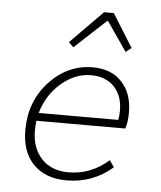

<svg xmlns="http://www.w3.org/2000/svg" viewBox="-53 -783 706 842"><g transform="rotate(5 300.0 -362.5)"><path d="M271 12Q178 12 125 -42Q72 -96 72 -192Q72 -319 152.5 -405.5Q233 -492 343 -492Q426 -492 472 -441.5Q518 -391 518 -310Q518 -264 508 -237H117Q114 -216 114 -195Q114 -117 157.5 -70.5Q201 -24 277 -24Q375 -24 453 -93L473 -63Q386 12 271 12ZM339 -457Q269 -457 208 -405Q147 -353 124 -272H474Q478 -289 478 -313Q478 -379 440.5 -418Q403 -457 339 -457ZM250 -572 229 -593 371 -737H414L505 -591L480 -572L392 -700H388Z"/></g></svg>

Font: TypoPRO Source Code Pro
Style: Italic
Weight: 300
Italic angle: -11°
Monospace: yes
Designer: Paul D. Hunt, Teo Tuominen
Foundry: Adobe Systems Incorporated
Version: Version 1.030;PS 1.0;hotconv 1.0.84;makeotf.lib2.5.63406